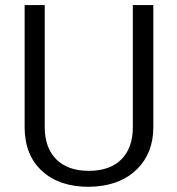

<svg xmlns="http://www.w3.org/2000/svg" viewBox="-20 -716 688 746"><path d="M496.1 -696.3H575.7V-220.2Q575.2 -122.6 514.6 -61Q484.4 -29.8 443.1 -12.5Q401.9 4.9 349.1 8.8L324.7 9.8Q210.4 9.8 143.6 -51.3Q76.7 -112.3 75.7 -219.2V-696.3H153.8V-222.2Q153.8 -142.1 198.5 -97.2Q243.2 -52.2 324.7 -52.2Q407.2 -52.2 451.7 -96.9Q496.1 -141.6 496.1 -221.7Z"/></svg>

Font: Shabnam Light FD
Style: Light-FD
Weight: 300
Foundry: DejaVu fonts team - Redesigned by Saber Rastikerdar - Based on Vazir font
Version: Version 5.0.0